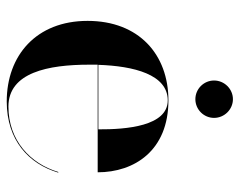

<svg xmlns="http://www.w3.org/2000/svg" viewBox="-91 -611 712 570"><g transform="rotate(90 265.0 -326.0)"><path d="M219 -605.5C219 -575 244 -550 274.5 -550C305 -550 330 -575 330 -605.5C330 -636 305 -661.5 274.5 -661.5C244 -661.5 219 -636 219 -605.5ZM492.5 -143H490.5C465.5 -59.5 396.5 5 296.5 5C195 5 172 -113.5 172 -235C172 -243.5 172 -251.5 172 -260H491.5C491.5 -369 427 -470 278 -470C142 -470 42 -382.5 42 -230C42 -77.5 145 10 281 10C397 10 466.5 -56 492.5 -143ZM278 -468C354.5 -468 364.5 -345 364 -262H172.5C176 -367 201 -468 278 -468Z"/></g></svg>

Font: Bodoni* 96pt Medium
Style: Regular
Weight: 500
Version: Version 2.3